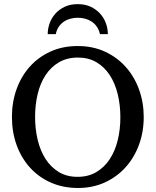

<svg xmlns="http://www.w3.org/2000/svg" viewBox="-20 -915 771 951"><path d="M576.2 -334Q576.2 -395 563 -449Q549.8 -502.9 523.4 -543.2Q497.1 -583.5 457.8 -606.7Q418.5 -629.9 366.2 -629.9Q312 -629.9 272 -606.4Q231.9 -583 205.6 -542.7Q179.2 -502.4 166.5 -449Q153.8 -395.5 153.8 -335.9Q153.8 -275.9 166.7 -221.9Q179.7 -168 205.8 -127.4Q231.9 -86.9 271.2 -63Q310.5 -39.1 363.8 -39.1Q418 -39.1 457.8 -63Q497.6 -86.9 523.9 -127.2Q550.3 -167.5 563.2 -220.9Q576.2 -274.4 576.2 -334ZM691.9 -335Q691.9 -262.2 668.5 -198.2Q645 -134.3 602.3 -86.7Q559.6 -39.1 499.5 -11.5Q439.5 16.1 366.2 16.1Q292.5 16.1 232.2 -10.5Q171.9 -37.1 128.9 -84.5Q85.9 -131.8 62.5 -196Q39.1 -260.3 39.1 -335.9Q39.1 -409.2 62 -473.1Q85 -537.1 127.4 -584.7Q169.9 -632.3 230.2 -659.7Q290.5 -687 365.2 -687Q439.5 -687 499.8 -659.2Q560.1 -631.3 602.8 -583.5Q645.5 -535.6 668.7 -471.7Q691.9 -407.7 691.9 -335ZM475.1 -746.1Q470.2 -767.6 459.5 -783Q448.7 -798.3 433.8 -808.1Q418.9 -817.9 401.4 -822.5Q383.8 -827.1 365.2 -827.1Q346.7 -827.1 329.1 -822.5Q311.5 -817.9 296.9 -808.1Q282.2 -798.3 271.5 -783Q260.7 -767.6 256.3 -746.1H216.3Q216.3 -772.5 225.6 -798.8Q234.9 -825.2 253.4 -846.4Q272 -867.7 299.8 -881.1Q327.6 -894.5 365.2 -894.5Q402.3 -894.5 430.2 -881.1Q458 -867.7 476.8 -846.4Q495.6 -825.2 504.9 -798.8Q514.2 -772.5 514.2 -746.1Z"/></svg>

Font: Charis SIL Afr
Style: Regular
Weight: 400
Foundry: SIL International
Version: Version 5.000